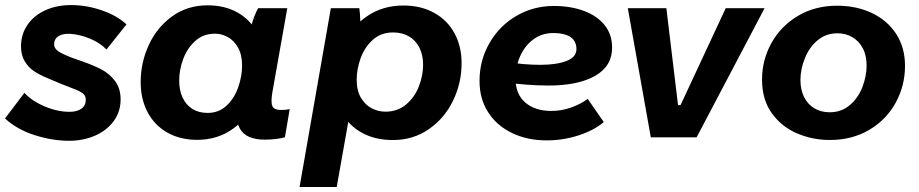

<svg xmlns="http://www.w3.org/2000/svg" viewBox="-21 -553 3701 773"><path d="M-0.8 -76.2 77.4 -179.2Q107.2 -146.4 158.8 -124.6Q210.4 -102.8 259.4 -102.8Q289 -102.8 306.7 -115.4Q324.4 -128 324.4 -151.6Q324.4 -166.4 314.2 -175.5Q304 -184.6 280.2 -193.8Q226.8 -213.6 171.2 -238Q137.8 -251.6 115 -267.2Q92.2 -282.8 77.9 -307.4Q63.6 -332 63.6 -366.4Q63.6 -415.2 89.8 -453.2Q116 -491.2 162 -511.9Q208 -532.6 265.6 -532.6Q326.6 -532.6 388.2 -511.6Q449.8 -490.6 488.2 -454.8L407.6 -353.6Q383.4 -379.8 341.8 -397.2Q300.2 -414.6 259.2 -417Q229.4 -417.6 213.1 -406.6Q196.8 -395.6 196.8 -374.4Q196.8 -358.6 212.6 -347.4Q228.4 -336.2 268 -320.8Q283.8 -315.8 306.2 -307.4Q353.6 -291 386.7 -273.8Q419.8 -256.6 442.2 -226.7Q464.6 -196.8 464.6 -152.8Q464.6 -103.6 437.1 -65.8Q409.6 -28 362.1 -7.1Q314.6 13.8 257.2 13.8Q189.6 13.8 118.3 -9Q47 -31.8 -0.8 -76.2Z M935.2 -166.6 954.4 -165.2 986.2 -430.8Q988.4 -438.8 991.2 -450.2Q1001.2 -489 1018.2 -520H1135.6L1075.8 -182.8Q1068.6 -141.4 1075.6 -125.8Q1082.6 -110.2 1110.2 -110.2Q1129.6 -110.2 1145.4 -113.6L1126 -0.2Q1090 9.2 1044.8 9.2Q970 9.2 945.1 -34.6Q920.2 -78.4 935.2 -166.6ZM1041.8 -302.2Q1041.8 -219 1008.6 -147.3Q975.4 -75.6 914.4 -32.8Q853.4 10 772.6 10Q704.6 10 653.1 -19Q601.6 -48 573.5 -100.8Q545.4 -153.6 545.4 -222.2Q545.4 -301.8 578.5 -372.9Q611.6 -444 672.9 -487.8Q734.2 -531.6 814.4 -531.6Q884.4 -531.6 935.9 -502.3Q987.4 -473 1014.6 -420.7Q1041.8 -368.4 1041.8 -302.2ZM700.4 -228.8Q700.4 -189.2 714.3 -159.7Q728.2 -130.2 753.8 -114.3Q779.4 -98.4 814.6 -98.4Q860.8 -98.4 892.1 -128.5Q923.4 -158.6 938.5 -202.9Q953.6 -247.2 953.6 -288.4Q953.6 -333.2 937 -362Q920.4 -390.8 895.5 -404.1Q870.6 -417.4 844.8 -417.4Q797.4 -417.4 764.9 -388Q732.4 -358.6 716.4 -314.8Q700.4 -271 700.4 -228.8Z M1311 -520H1425.6Q1428.6 -502.2 1429.7 -468.4Q1430.8 -434.6 1427.8 -416L1369.6 -102H1388.2L1334.6 200H1185ZM1326.8 -218.6Q1326.8 -302.4 1360.6 -373.8Q1394.4 -445.2 1457.2 -488Q1520 -530.8 1603.2 -530.8Q1673 -530.8 1726.1 -501.8Q1779.2 -472.8 1808.3 -420Q1837.4 -367.2 1837.4 -298.6Q1837.4 -219 1803.1 -147.9Q1768.8 -76.8 1705.6 -33Q1642.4 10.8 1560.8 10.8Q1489 10.8 1436 -18.5Q1383 -47.8 1354.9 -100.1Q1326.8 -152.4 1326.8 -218.6ZM1682.4 -292Q1682.4 -331.6 1667.6 -361.1Q1652.8 -390.6 1625.5 -406.5Q1598.2 -422.4 1561.2 -422.4Q1512.6 -422.4 1479.5 -392.3Q1446.4 -362.2 1430.7 -317.9Q1415 -273.6 1415 -232.4Q1415 -187.6 1432.5 -158.8Q1450 -130 1476.1 -116.7Q1502.2 -103.4 1530.4 -103.4Q1580 -103.4 1614.5 -132.8Q1649 -162.2 1665.7 -205.8Q1682.4 -249.4 1682.4 -292Z M1909.6 -227.2Q1909.6 -309.8 1949.4 -379.3Q1989.2 -448.8 2057.8 -488.9Q2126.4 -529 2208.6 -529Q2275.4 -529 2328.8 -509.5Q2382.2 -490 2412.8 -452.4Q2443.4 -414.8 2443.4 -361.2Q2443.4 -286.6 2375 -247.6Q2306.6 -208.6 2186.8 -208.6Q2104.4 -208.6 1997.2 -223L2009.4 -304.2Q2090 -292 2153.6 -292Q2220 -292 2259.9 -307.6Q2299.8 -323.2 2299.8 -355.2Q2299.8 -377 2289 -391.5Q2278.2 -406 2257 -413Q2235.8 -420 2206.2 -420Q2162.2 -420 2127.7 -395.4Q2093.2 -370.8 2073.9 -328.4Q2054.6 -286 2054.6 -235.8Q2054.6 -174 2093.8 -140.2Q2133 -106.4 2198.6 -106.4Q2239.2 -106.4 2277.3 -119.7Q2315.4 -133 2345.2 -154.8L2409.8 -61.6Q2371.2 -28.6 2309.1 -8.2Q2247 12.2 2179.8 12.2Q2101.8 12.2 2040.2 -17.6Q1978.6 -47.4 1944.1 -101.4Q1909.6 -155.4 1909.6 -227.2Z M2506.6 -520H2661.8L2708.8 -129.6H2718.8L2900.8 -520H3057.2L2783.6 0H2599.2Z M3047 -232.4Q3047 -311.2 3084.7 -379.5Q3122.4 -447.8 3191.3 -488.9Q3260.2 -530 3349.4 -530Q3427 -530 3489.3 -500.5Q3551.6 -471 3587.1 -416.3Q3622.6 -361.6 3622.6 -287.6Q3622.6 -208.6 3585.4 -140.1Q3548.2 -71.6 3479.1 -30.5Q3410 10.6 3319.6 10.6Q3251.2 10.6 3188.9 -15.6Q3126.6 -41.8 3086.8 -96.6Q3047 -151.4 3047 -232.4ZM3468 -288.8Q3468 -330.4 3452.2 -359.6Q3436.4 -388.8 3409.7 -403.9Q3383 -419 3350.8 -419Q3303.2 -419 3269.3 -389.6Q3235.4 -360.2 3218.5 -316.3Q3201.6 -272.4 3201.6 -231.2Q3201.6 -192 3216 -162.8Q3230.4 -133.6 3257.1 -117.3Q3283.8 -101 3319.2 -101Q3366.8 -101 3400.7 -130.1Q3434.6 -159.2 3451.3 -203.1Q3468 -247 3468 -288.8Z"/></svg>

Font: Fixel Italic Variable Display Thin
Style: Italic
Weight: 100
Italic angle: -10°
Designer: AlfaBravo + MacPaw
Foundry: Kyrylo Tkachov, Marchela Mozhyna, Serhii Makarenko, Maria Weinstein, Zakhar Kryvoshyya
Version: Version 1.210;Glyphs 3.2 (3217)